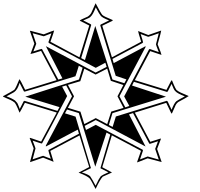

<svg xmlns="http://www.w3.org/2000/svg" viewBox="-20 -873 1260 1212"><path d="M583.5 319.8Q552.7 260.3 546.4 253.9Q532.7 238.3 476.1 216.8Q541 181.6 543 181.6V181.2L481.9 -18.1L297.4 79.6L318.4 148.4L252 122.1Q205.1 139.2 170.4 150.4V146Q171.9 142.1 192.4 63.5L167 -2.4H171.9L238.8 20.5V22.5Q337.4 -162.6 338.4 -162.6L137.2 -224.1Q111.3 -172.9 103.5 -161.6Q77.1 -227.5 69.3 -227.5Q61 -237.3 0 -262.2V-266.6Q56.2 -295.9 69.8 -305.7Q79.1 -314.9 102.5 -373Q107.4 -370.6 138.7 -306.2L338.4 -367.2V-365.2L239.3 -551.8Q179.2 -532.2 172.4 -532.2L196.8 -597.7L168.5 -678.2H173.8L256.3 -656.2Q317.4 -680.7 321.8 -680.7Q321.8 -675.3 298.3 -609.4Q481.4 -511.7 481.4 -511.2L543.5 -711.9L483.4 -742.2Q483.4 -747.1 534.7 -768.6Q553.7 -782.2 559.6 -799.3L583.5 -852.5Q616.2 -790 625.5 -779.3Q632.8 -770.5 689.9 -747.1L691.9 -742.7L625.5 -710.4L686.5 -511.2Q686.5 -511.7 862.8 -605Q863.3 -606.4 871.1 -609.4Q851.6 -671.9 851.6 -677.2Q903.3 -657.2 916 -651.9Q950.2 -664.1 997.6 -680.2Q997.6 -672.9 975.1 -593.3Q999.5 -532.7 999.5 -526.4L928.2 -550.3Q834 -373.5 831.5 -367.7H828.6L1030.8 -305.7L1061.5 -365.2H1065.9Q1090.8 -301.8 1099.1 -301.8Q1107.4 -292.5 1171.4 -266.6Q1154.3 -254.9 1106 -229.5Q1091.3 -218.8 1084.5 -199.7Q1082 -195.3 1065.4 -157.2H1061.5Q1054.2 -174.3 1029.3 -224.1H1030.3Q838.4 -165 831.1 -162.1L928.7 22Q929.7 22 995.1 1V5.9L971.7 67.4Q986.8 112.8 1000.5 149.9L912.1 126.5L846.2 152.3V147.5Q870.1 80.1 870.1 79.1L686 -18.6L625.5 182.6L687 215.8Q634.8 238.3 628.4 242.2Q611.3 260.3 583.5 319.8ZM765.1 -347.7 778.3 -372.6V-371.6L710.4 -394.5L612.3 -714.8Q615.2 -714.8 615.2 -713.9L614.3 -717.3L671.4 -745.6V-743.2Q623.5 -761.2 615.2 -774.4Q608.4 -781.2 584.5 -826.7Q566.9 -780.3 551.3 -767.1Q550.8 -762.2 503.9 -743.2V-744.6L554.2 -719.2L553.7 -716.3H556.2L492.2 -506.3L516.1 -493.7L581.5 -709L689.9 -371.1ZM348.1 -370.6 374 -378.4 269.5 -581.5 583.5 -415 653.3 -450.7 645 -477.1 584.5 -444.8 287.6 -602.1V-604Q286.1 -604 286.1 -608.4L304.7 -662.6L256.3 -644Q202.1 -658.7 185.1 -663.6V-666.5L209 -596.7L189.9 -546.9H186.5Q236.8 -563.5 243.2 -564.5L243.7 -562.5L245.1 -563.5ZM796.4 -204.1Q796.4 -204.6 763.7 -264.2L921.4 -562.5L923.8 -561.5L924.8 -564L982.4 -543.9Q964.4 -589.4 964.4 -593.3Q964.4 -596.2 982.4 -663.1Q928.7 -643.6 915.5 -640.6L867.7 -658.2Q883.3 -610.8 883.3 -605H880.9V-602.1L689.9 -501Q689.9 -500 697.8 -474.6L898.9 -581.5V-576.2L733.9 -265.1L771 -195.3Q796.9 -204.1 796.4 -204.1ZM342.8 -172.9 355.5 -196.8 139.6 -262.7 478.5 -371.1 501.5 -445.3 477.5 -458Q460.4 -401.4 456.1 -391.6Q139.2 -293.9 133.8 -293.9V-296.4H130.9Q103.5 -351.1 103 -351.1H103.5V-350.6Q103.5 -347.2 95.7 -327.6Q82.5 -295.4 57.1 -284.7Q23.9 -267.1 21 -265.1Q54.2 -252.9 74.7 -238.8Q90.8 -223.6 93.8 -212.9Q104.5 -188 104.5 -184.6Q104.5 -184.1 104 -184.1L130.4 -235.4L132.8 -234.4L133.8 -236.8Q342.3 -172.9 342.8 -172.9ZM656.7 -89.4 682.1 -168.5 759.8 -191.9 721.7 -265.1 758.8 -336.4 679.7 -362.8 656.7 -439.9 583.5 -402.3 512.2 -439.5 486.8 -360.4 408.7 -337.4 447.3 -265.1 408.7 -192.4 487.8 -168 512.2 -89.8 584.5 -127.4ZM690.9 -71.8 711.4 -137.7Q974.1 -218.3 1033.2 -236.8L1034.2 -233.9L1037.6 -234.4L1064.5 -177.2H1062Q1079.6 -223.6 1093.8 -234.4Q1105.5 -242.7 1149.4 -266.1V-263.7Q1097.7 -283.2 1085 -299.3Q1077.6 -306.2 1063 -343.3Q1061.5 -341.8 1038.1 -293.9L1035.6 -295.4L1034.7 -292.5L825.2 -356.9L813.5 -333L1027.8 -262.7L689.9 -158.7L667 -84ZM186 132.8 252 110.4 301.8 129.4V132.3Q286.1 83.5 285.2 76.2L287.1 75.2L286.1 73.7L478.5 -28.8L470.7 -54.7L269.5 51.8V45.9L434.6 -265.1L397.9 -334L372.1 -326.2L403.8 -266.6Q248.5 29.3 245.6 31.7L244.1 31.2V30.8Q244.6 30.8 244.6 33.2Q239.3 33.2 186 14.6Q204.1 61 204.1 64ZM583.5 299.3 602.5 260.7 615.7 240.2Q628.9 229.5 664.6 214.8L614.7 189.5V186L676.3 -23.4L652.3 -36.1L581.5 179.2L477.5 -159.2L403.3 -181.6L390.1 -157.7L457 -136.7L553.2 185.5L554.7 188L497.1 215.3Q540 229.5 549.3 240.2Q563.5 260.7 583.5 299.3ZM863.8 133.3 912.1 114.7Q982.4 133.8 982.4 134.3L959.5 66.9L977.5 18.6L925.8 35.2Q924.3 32.7 923.8 32.7V33.2L922.4 33.7L819.8 -159.2L794.4 -150.9L898.9 51.8L584.5 -115.2L514.6 -78.6L522.9 -52.7L584.5 -85L881.8 72.8L880.9 74.2H880.4Q880.4 74.7 882.8 76.7Q868.2 118.7 863.8 133.3Z"/></svg>

Font: ALMAS
Style: Bold
Weight: 700
Designer: ALMAS Font/ by Husham Jawad Kadhim, derived from the Bainsely font by/ Paul James MIller
Foundry: High-Logic / Made with FontCreator
Version: Version 1.411;September 19, 2021;FontCreator 14.0.0.2814 32-